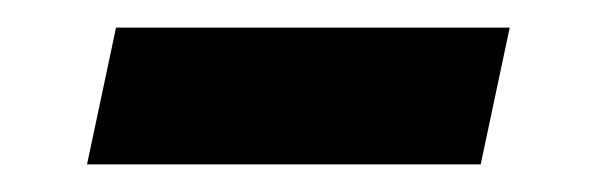

<svg xmlns="http://www.w3.org/2000/svg" viewBox="-20 -343 444 139"><path d="M43 -224 64 -323H349L328 -224Z"/></svg>

Font: Raleway-v4020 SemiBold
Style: Italic
Weight: 600
Italic angle: -12°
Designer: Matt McInerney, Pablo Impallari, Rodrigo Fuenzalida
Foundry: Matt McInerney, Pablo Impallari, Rodrigo Fuenzalida
Version: Version 4.020;PS 004.020;hotconv 1.0.88;makeotf.lib2.5.64775